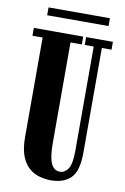

<svg xmlns="http://www.w3.org/2000/svg" viewBox="-91 -864 605 929"><g transform="rotate(10 211.0 -399.0)"><path d="M226.5 12Q201 12 173 5Q145 -2 121 -21.5Q97 -41 82.2 -77.5Q67.5 -114 67.5 -173V-661.5H17.5V-700H260V-661.5H204.5V-167.5Q204.5 -99 218.5 -67.8Q232.5 -36.5 262.5 -36.5Q285 -36.5 301.8 -59.5Q318.5 -82.5 318.5 -151.5V-661.5H274.5V-700H406V-661.5H358.5V-148Q358.5 -56 323.5 -22Q288.5 12 226.5 12ZM70.5 -771.5V-810H372V-771.5Z"/></g></svg>

Font: Imbue 10pt ExtraBold
Style: Regular
Weight: 800
Designer: Tyler Finck
Foundry: Etcetera Type Company
Version: Version 1.102; ttfautohint (v1.8.3)